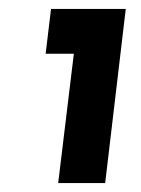

<svg xmlns="http://www.w3.org/2000/svg" viewBox="-20 -693 316 429"><path d="M94 -673H261L215 -284H110L145 -573H82Z"/></svg>

Font: Josefin Sans Thin SemiBold
Style: Italic
Weight: 600
Italic angle: -7°
Version: Version 2.000